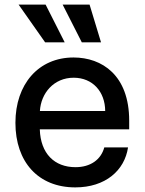

<svg xmlns="http://www.w3.org/2000/svg" viewBox="-20 -802 627 833"><path d="M306.5 11C437.5 11 520.6 -62.5 535.5 -162.6H432.5C418 -108.7 371.8 -76.7 307.5 -76.7C216.6 -76.7 155.9 -135.3 152.7 -240.8H540.5V-278.4C540.5 -475.5 422.6 -552.6 299 -552.6C147 -552.6 46.9 -436.8 46.9 -269.2C46.9 -99.8 145.6 11 306.5 11ZM60.7 -782 175.8 -618.3H260.7L177.9 -782ZM153.1 -320.3C157.7 -397.7 213.4 -464.8 299.7 -464.8C382.1 -464.8 436.1 -403.8 436.4 -320.3ZM251.8 -782 334.9 -618.3H418.3L368.6 -782Z"/></svg>

Font: Margiela Sans Medium
Style: Regular
Weight: 500
Designer: Stefan Endress, Andreas Faust
Version: Version 1.100;FEAKit 1.0